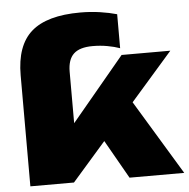

<svg xmlns="http://www.w3.org/2000/svg" viewBox="-54 -841 881 895"><g transform="rotate(-5 386.0 -393.5)"><path d="M281 -180 219 -201 529 -573H757L256 0H52V-519Q52 -659 125 -723Q198 -787 354 -787Q402 -787 446 -780.5Q490 -774 525 -764V-605Q500 -614 467 -620Q434 -626 398 -626Q337 -626 309 -599.5Q281 -573 281 -516ZM358 -278 533 -395 772 0H516Z"/></g></svg>

Font: Unbounded ExtraBold
Style: Regular
Weight: 800
Designer: Luke Prowse, Jean-Baptiste Morizot, Fátima Lázaro, Florian Runge
Foundry: NaN
Version: Version 1.701;gftools[0.9.28.dev5+ged2979d]